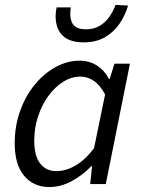

<svg xmlns="http://www.w3.org/2000/svg" viewBox="-20 -743 577 775"><path d="M179.4 12Q115.3 12 77.3 -33.5Q39.4 -78.9 39.4 -164.4Q39.4 -234.2 61.1 -294.9Q82.7 -355.6 120.2 -401.2Q157.7 -446.7 204.6 -472.4Q251.5 -498.1 301.6 -498.1Q341.2 -498.1 371.9 -478.1Q402.7 -458.1 419.5 -424.7H422.8L442.2 -486.1H504.5L407 0H344L351.6 -72.1H348.3Q312.8 -35 268.8 -11.5Q224.9 12 179.4 12ZM207.1 -52.3Q246.1 -52.3 285.1 -75.1Q324.2 -97.9 359.6 -144.8L404.2 -361.7Q383.2 -400.7 357.9 -417.2Q332.6 -433.8 304.7 -433.8Q268.2 -433.8 234.6 -412.6Q201 -391.3 174.9 -355.2Q148.8 -319.2 133.5 -272.8Q118.2 -226.4 118.2 -175.6Q118.2 -113.2 142.4 -82.7Q166.5 -52.3 207.1 -52.3ZM317.7 -572Q260.4 -572 232.4 -599.7Q204.4 -627.4 204.4 -678.8Q204.4 -686.3 205.7 -695.9Q207.1 -705.4 208.4 -713.2H265.6Q264.6 -704.4 264.1 -698.4Q263.6 -692.5 263.6 -687.5Q263.6 -656.7 278.2 -640.7Q292.9 -624.7 327 -624.7Q358 -624.7 381.1 -638Q404.2 -651.3 420.3 -673.7Q436.4 -696 446.4 -723.2L497 -720.5Q485.6 -681.4 462.5 -647.5Q439.5 -613.6 403.8 -592.8Q368 -572 317.7 -572Z"/></svg>

Font: Source Sans Variable
Style: Italic
Weight: 200
Italic angle: -11°
Designer: Paul D. Hunt
Foundry: Adobe Systems Incorporated
Version: Version 3.006;hotconv 1.0.111;makeotfexe 2.5.65597